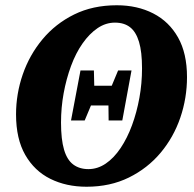

<svg xmlns="http://www.w3.org/2000/svg" viewBox="-20 -692 739 730"><path d="M250 -234 286 -424H337L339 -340L338 -320L302 -234ZM393 -234 392 -320 394 -340 429 -424H480L445 -234ZM309 18Q232 18 171.5 -12Q111 -42 76 -103Q41 -164 41 -257Q41 -335 66.5 -409Q92 -483 141.5 -542.5Q191 -602 262 -637Q333 -672 424 -672Q502 -672 562.5 -641Q623 -610 657 -549.5Q691 -489 691 -399Q691 -319 665.5 -244.5Q640 -170 590.5 -111Q541 -52 470 -17Q399 18 309 18ZM316 -49Q351 -49 382 -70Q413 -91 438.5 -129Q464 -167 482 -216Q500 -265 510 -320Q520 -375 520 -432Q520 -495 508.5 -533Q497 -571 474.5 -588.5Q452 -606 417 -606Q382 -606 351 -585Q320 -564 294 -527Q268 -490 250 -441Q232 -392 222 -337.5Q212 -283 212 -226Q212 -162 223.5 -123Q235 -84 258.5 -66.5Q282 -49 316 -49ZM304 -291 311 -366H427L420 -291Z"/></svg>

Font: Source Serif 4 ExtraBold
Style: Italic
Weight: 800
Italic angle: -12°
Designer: Frank Grießhammer
Foundry: Adobe Systems Incorporated
Version: Version 4.004;hotconv 1.0.116;makeotfexe 2.5.65601